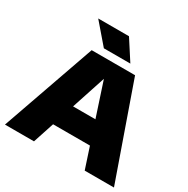

<svg xmlns="http://www.w3.org/2000/svg" viewBox="-206 -1135 1292 1318"><g transform="rotate(30 440.0 -475.5)"><path d="M8 0 268 -740H612L872 0H640L429 -642H449L238 0ZM250 -167 305 -342H574L628 -167ZM334 -793 198 -951H442L544 -793Z"/></g></svg>

Font: Encode Sans SC Expanded Black
Style: Regular
Weight: 900
Width: 7
Designer: Multiple Designers
Foundry: Impallari Type
Version: Version 3.002